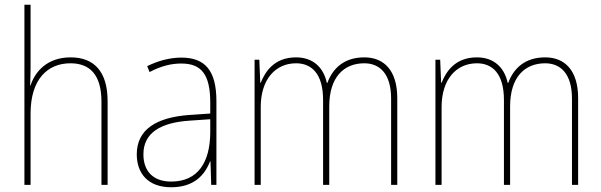

<svg xmlns="http://www.w3.org/2000/svg" viewBox="-20 -780 2537 810"><path d="M109 -495V-760H83V0H109V-301C109 -446 181 -513 277 -513C358 -513 408 -466 408 -351V0H434V-353C434 -478 377 -538 278 -538C179 -538 128 -478 109 -420H107C108 -446 109 -464 109 -495Z M745 -537C695 -537 646 -523 601 -501L611 -476C660 -502 703 -512 745 -512C829 -512 867 -467 867 -347V-301L779 -295C640 -285 557 -234 557 -129C557 -49 604 10 702 10C799 10 844 -42 866 -99H868L871 0H893V-353C893 -483 845 -537 745 -537ZM780 -271 867 -277V-220C866 -98 817 -14 702 -14C627 -14 585 -57 585 -129C585 -220 658 -263 780 -271Z M1517 -538C1433 -538 1384 -493 1361 -430H1359C1345 -495 1301 -538 1229 -538C1137 -538 1099 -478 1080 -431H1078L1074 -528H1054V0H1080V-329C1080 -445 1142 -513 1229 -513C1293 -513 1343 -471 1343 -358V0H1369V-331C1369 -454 1430 -513 1517 -513C1581 -513 1630 -470 1630 -364V0H1656V-366C1656 -484 1599 -538 1517 -538Z M2280 -538C2196 -538 2147 -493 2124 -430H2122C2108 -495 2064 -538 1992 -538C1900 -538 1862 -478 1843 -431H1841L1837 -528H1817V0H1843V-329C1843 -445 1905 -513 1992 -513C2056 -513 2106 -471 2106 -358V0H2132V-331C2132 -454 2193 -513 2280 -513C2344 -513 2393 -470 2393 -364V0H2419V-366C2419 -484 2362 -538 2280 -538Z"/></svg>

Font: Noto Sans Gujarati UI SemiCondensed Thin
Style: Regular
Weight: 100
Width: 4
Designer: Jelle Bosma - Monotype Design Team, Universal Thirst
Foundry: Monotype Imaging Inc.
Version: Version 2.106